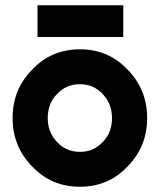

<svg xmlns="http://www.w3.org/2000/svg" viewBox="-20 -700 609 732"><path d="M123 -559H450V-680H123ZM285 -379Q337 -379 372 -341Q407 -304 407 -250Q407 -223 398.5 -200Q390 -177 372 -159Q337 -121 285 -121Q232 -121 197 -159Q162 -196 162 -250Q162 -277 170.5 -300Q179 -323 197 -341Q232 -379 285 -379ZM285 -512Q176 -512 103 -435Q28 -359 28 -250Q28 -141 103 -65Q176 12 285 12Q393 12 466 -65Q541 -141 541 -250Q541 -359 466 -435Q393 -512 285 -512Z"/></svg>

Font: Unageo
Style: Bold
Weight: 700
Designer: Richard Sepsi
Foundry: Richard Sepsi
Version: Version 2.000